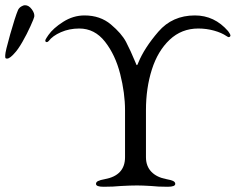

<svg xmlns="http://www.w3.org/2000/svg" viewBox="-26 -709 912 734"><path d="M0 0ZM341 -6Q341 -13 349 -17Q357 -21 374 -24Q452 -38 452 -108V-287Q452 -353 433.5 -426Q415 -499 375.5 -549.5Q336 -600 277 -600Q239 -600 207 -586Q175 -572 160 -552Q156 -548 153 -548Q151 -548 149 -549.5Q147 -551 147 -553Q147 -557 152 -564.5Q157 -572 159 -575Q177 -601 215.5 -625.5Q254 -650 297 -650Q357 -650 398 -615.5Q439 -581 456 -548.5Q473 -516 492 -470Q493 -468 494.5 -464Q496 -460 497 -460Q499 -460 500.5 -464Q502 -468 503 -470Q526 -526 579.5 -588Q633 -650 719 -650Q794 -650 846 -590Q849 -586 852 -581Q855 -576 855 -573Q855 -571 853 -569Q851 -567 848 -567Q846 -567 840 -571Q821 -584 792 -592Q763 -600 732 -600Q668 -600 622.5 -557Q577 -514 554.5 -443Q532 -372 532 -288V-108Q532 -74 552.5 -52.5Q573 -31 611 -24Q628 -21 636 -17Q644 -13 644 -6Q644 5 615 5Q578 5 551 2Q519 0 498 0Q473 0 437 2Q407 5 370 5Q341 5 341 -6ZM-6 -498Q-6 -511 13 -578Q32 -645 43 -671Q47 -679 55 -684Q63 -689 70 -689Q84 -689 95.5 -673.5Q107 -658 105 -645Q104 -639 90.5 -609Q77 -579 59.5 -548.5Q42 -518 28 -504Q22 -497 14.5 -491Q7 -485 1 -485Q-4 -485 -5 -487Q-6 -489 -6 -492.5Q-6 -496 -6 -498Z"/></svg>

Font: EB Garamond
Style: Regular
Weight: 400
Designer: Georg Duffner and Octavio Pardo
Foundry: Georg Duffner
Version: Version 1.000; ttfautohint (v1.6)